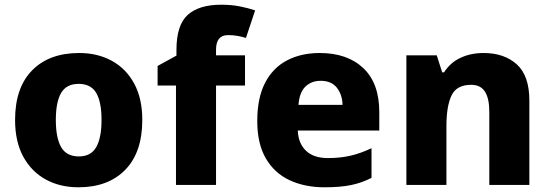

<svg xmlns="http://www.w3.org/2000/svg" viewBox="-20 -785 2337 815"><path d="M584 -276Q584 -138 511.5 -64Q439 10 313 10Q234 10 173.5 -23.5Q113 -57 78.5 -120.5Q44 -184 44 -276Q44 -413 116.5 -486.5Q189 -560 316 -560Q394 -560 454.5 -527Q515 -494 549.5 -430.5Q584 -367 584 -276ZM217 -276Q217 -200 239.5 -160.5Q262 -121 315 -121Q366 -121 388.5 -160.5Q411 -200 411 -276Q411 -352 388.5 -390.5Q366 -429 314 -429Q262 -429 239.5 -390.5Q217 -352 217 -276Z M1020 -422H897V0H727V-422H649V-505L729 -549V-573Q729 -679 777 -722Q825 -765 919 -765Q962 -765 997.5 -758Q1033 -751 1063 -741L1024 -624Q1008 -629 989 -632.5Q970 -636 948 -636Q897 -636 897 -574V-550H1020Z M1337 -560Q1454 -560 1522 -496Q1590 -432 1590 -309V-231H1244Q1246 -177 1278.5 -145.5Q1311 -114 1372 -114Q1424 -114 1467.5 -124Q1511 -134 1557 -156V-30Q1516 -9 1470.5 0.5Q1425 10 1357 10Q1274 10 1209.5 -20Q1145 -50 1108.5 -112.5Q1072 -175 1072 -271Q1072 -369 1105 -433Q1138 -497 1198 -528.5Q1258 -560 1337 -560ZM1341 -442Q1302 -442 1276.5 -417.5Q1251 -393 1247 -340H1434Q1433 -383 1410 -412.5Q1387 -442 1341 -442Z M2033 -560Q2120 -560 2173.5 -512Q2227 -464 2227 -358V0H2057V-311Q2057 -367 2038.5 -396Q2020 -425 1980 -425Q1918 -425 1896.5 -379.5Q1875 -334 1875 -250V0H1705V-550H1834L1857 -478H1865Q1891 -519 1934.5 -539.5Q1978 -560 2033 -560Z"/></svg>

Font: Noto Sans Thaana ExtraBold
Style: Regular
Weight: 800
Designer: David Williams
Foundry: Google Inc.
Version: Version 3.001; ttfautohint (v1.8.4.7-5d5b)